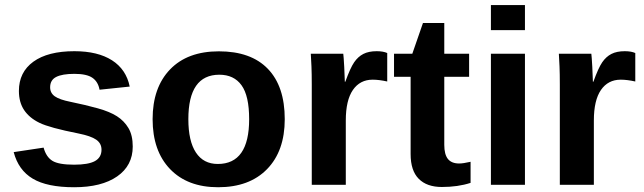

<svg xmlns="http://www.w3.org/2000/svg" viewBox="-20 -745 2596 774"><path d="M515.1 -154.3Q515.1 -77.6 452.4 -33.9Q389.6 9.8 278.8 9.8Q169.9 9.8 112.1 -24.7Q54.2 -59.1 35.2 -131.8L155.8 -149.9Q166 -112.3 191.2 -96.7Q216.3 -81.1 278.8 -81.1Q336.4 -81.1 362.8 -95.7Q389.2 -110.4 389.2 -141.6Q389.2 -167 367.9 -181.9Q346.7 -196.8 295.9 -207Q179.7 -230 139.2 -249.8Q98.6 -269.5 77.4 -301Q56.2 -332.5 56.2 -378.4Q56.2 -454.1 114.5 -496.3Q172.9 -538.6 279.8 -538.6Q374 -538.6 431.4 -502Q488.8 -465.3 502.9 -396L381.3 -383.3Q375.5 -415.5 352.5 -431.4Q329.6 -447.3 279.8 -447.3Q231 -447.3 206.5 -434.8Q182.1 -422.4 182.1 -393.1Q182.1 -370.1 200.9 -356.7Q219.7 -343.3 264.2 -334.5Q326.2 -321.8 374.3 -308.3Q422.4 -294.9 451.4 -276.4Q480.5 -257.8 497.8 -228.8Q515.1 -199.7 515.1 -154.3Z M1127.9 -264.6Q1127.9 -136.2 1056.6 -63.2Q985.4 9.8 859.4 9.8Q735.8 9.8 665.5 -63.5Q595.2 -136.7 595.2 -264.6Q595.2 -392.1 665.5 -465.1Q735.8 -538.1 862.3 -538.1Q991.7 -538.1 1059.8 -467.5Q1127.9 -397 1127.9 -264.6ZM984.4 -264.6Q984.4 -358.9 953.6 -401.4Q922.9 -443.8 864.3 -443.8Q739.3 -443.8 739.3 -264.6Q739.3 -176.3 769.8 -130.1Q800.3 -84 857.9 -84Q984.4 -84 984.4 -264.6Z M1236.8 0V-404.3Q1236.8 -447.8 1235.6 -476.8Q1234.4 -505.9 1232.9 -528.3H1363.8Q1365.2 -519.5 1367.7 -474.9Q1370.1 -430.2 1370.1 -415.5H1372.1Q1392.1 -471.2 1407.7 -493.9Q1423.3 -516.6 1444.8 -527.6Q1466.3 -538.6 1498.5 -538.6Q1524.9 -538.6 1541 -531.2V-416.5Q1507.8 -423.8 1482.4 -423.8Q1431.2 -423.8 1402.6 -382.3Q1374 -340.8 1374 -259.3V0Z M1761.2 8.8Q1700.7 8.8 1668 -24.2Q1635.3 -57.1 1635.3 -124V-435.5H1568.4V-528.3H1642.1L1685.1 -652.3H1771V-528.3H1871.1V-435.5H1771V-161.1Q1771 -122.6 1785.6 -104.2Q1800.3 -85.9 1831.1 -85.9Q1847.2 -85.9 1877 -92.8V-7.8Q1826.2 8.8 1761.2 8.8Z M1959 -623.5V-724.6H2096.2V-623.5ZM1959 0V-528.3H2096.2V0Z M2236.8 0V-404.3Q2236.8 -447.8 2235.6 -476.8Q2234.4 -505.9 2232.9 -528.3H2363.8Q2365.2 -519.5 2367.7 -474.9Q2370.1 -430.2 2370.1 -415.5H2372.1Q2392.1 -471.2 2407.7 -493.9Q2423.3 -516.6 2444.8 -527.6Q2466.3 -538.6 2498.5 -538.6Q2524.9 -538.6 2541 -531.2V-416.5Q2507.8 -423.8 2482.4 -423.8Q2431.2 -423.8 2402.6 -382.3Q2374 -340.8 2374 -259.3V0Z"/></svg>

Font: TypoPRO Liberation Sans
Style: Bold
Weight: 700
Designer: Steve Matteson
Foundry: Ascender Corporation
Version: Version 2.00.1